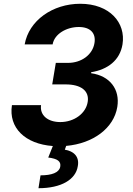

<svg xmlns="http://www.w3.org/2000/svg" viewBox="-20 -757 699 1007"><path d="M42.6 -205.6C24.1 -86.6 111.9 -1.8 257.1 8.9L233 69.2C281.2 75.3 301.5 88.8 295.8 118.3C289.4 148.4 251.8 162.6 192.5 162.6L181.8 230.1C301.1 230.1 377.5 185 388.1 114.3C397.4 65 367.2 35.5 320 28.1L327.1 8.2C468.8 -4.3 577.1 -84.9 595.2 -196C610.4 -288.7 555.8 -359.4 458.1 -372.9V-378.2C545.5 -392.4 608.7 -440.7 622.5 -524.1C641 -637.8 555 -737.2 400.9 -737.2C256 -737.2 131.4 -649.5 109.4 -524.1H256C265.3 -579.5 329.5 -615.4 393.1 -615.4C455.3 -615.4 484 -581.7 475.5 -531.2C465.6 -469.8 407.3 -427.2 336.6 -427.2H272.7L253.9 -314.3H324.6C405.2 -314.3 449.2 -280.2 440 -222.7C430.8 -162.3 369.3 -116.8 296.2 -116.8C230.8 -116.8 187.9 -152.3 195.3 -205.6Z"/></svg>

Font: Magic Ui Pro
Style: Bold Italic
Weight: 700
Italic angle: -9.39999°
Designer: Stefan Endress, Andreas Faust
Version: Version 1.000;FEAKit 1.0